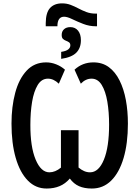

<svg xmlns="http://www.w3.org/2000/svg" viewBox="-20 -1087 810 1117"><path d="M246.1 -934.1V-952.6Q246.6 -1013.7 271.2 -1040.5Q295.9 -1067.4 341.3 -1067.4Q368.2 -1067.4 391.1 -1058.6Q414.1 -1049.8 436 -1038.1Q458 -1026.4 482.4 -1017.1Q506.8 -1007.8 536.6 -1007.8H544.4V-934.1H538.6Q499.5 -934.1 463.9 -948Q428.2 -961.9 399.7 -975.8Q371.1 -989.7 353 -989.7Q314 -989.7 314 -934.1ZM335.9 -744.6V-785.2Q364.7 -789.6 377 -799.6Q389.2 -809.6 389.2 -822.8Q389.2 -835.4 381.6 -840.8Q374 -846.2 364 -849.9Q354 -853.5 346.4 -860.6Q338.9 -867.7 338.9 -883.8Q338.9 -904.3 352.3 -916.7Q365.7 -929.2 389.2 -929.2Q417.5 -929.2 434.1 -908.7Q450.7 -888.2 450.7 -853Q450.7 -807.6 423.8 -780.5Q397 -753.4 335.9 -744.6ZM252 9.8Q188 10.3 142.1 -36.4Q96.2 -83 71.5 -168.2Q46.9 -253.4 46.9 -367.7Q46.9 -465.8 68.4 -546.6Q89.8 -627.4 134.8 -675.8Q179.7 -724.1 248.5 -724.1Q278.3 -724.1 307.1 -712.6Q335.9 -701.2 357.9 -681.6L322.3 -600.1Q292 -629.4 258.8 -629.4Q221.7 -629.4 199.2 -592.3Q176.8 -555.2 166.7 -494.4Q156.7 -433.6 156.7 -361.8Q156.2 -232.9 187.3 -158.7Q218.3 -84.5 267.6 -84.5Q301.3 -84.5 334.5 -111.8V-329.6H437V-112.3Q452.6 -99.1 469.2 -91.8Q485.8 -84.5 503.9 -84.5Q554.2 -84.5 584.5 -158.2Q614.7 -231.9 614.7 -361.8Q614.7 -434.6 604.5 -495.4Q594.2 -556.2 571.8 -592.8Q549.3 -629.4 512.7 -629.4Q478 -629.4 450.2 -600.1L413.6 -681.6Q459.5 -724.1 523.9 -724.1Q575.7 -724.1 613.3 -696.3Q650.9 -668.5 675.5 -619.1Q700.2 -569.8 712.2 -505.4Q724.1 -440.9 724.1 -367.7Q724.1 -252.9 699 -167.7Q673.8 -82.5 626.7 -36.1Q579.6 10.3 513.7 9.8Q470.7 9.8 439.7 -3.9Q408.7 -17.6 386.2 -48.3Q360.4 -18.1 326.9 -4.2Q293.5 9.8 252 9.8Z"/></svg>

Font: Open Sans Condensed SemiBold
Style: Regular
Weight: 600
Width: 3
Designer: Monotype Design Team
Foundry: Monotype Imaging Inc.
Version: Version 3.000; ttfautohint (v1.8.4)